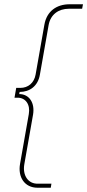

<svg xmlns="http://www.w3.org/2000/svg" viewBox="-20 -740 409 900"><path d="M156 140H218L221 121H159C111 123 85 81 94 30L135 -203C144 -257 118 -299 70 -299L72 -309C120 -309 158 -337 167 -390L208 -623C217 -672 254 -699 303 -699H365L369 -720H306C246 -720 199 -688 188 -624L147 -391C140 -351 112 -328 75 -328H56L48 -282H63C100 -282 123 -250 115 -205L74 28C63 90 95 140 156 140Z"/></svg>

Font: Fixel Display Thin
Style: Italic
Weight: 100
Italic angle: -10°
Designer: AlfaBravo + MacPaw
Foundry: Kyrylo Tkachov, Marchela Mozhyna, Serhii Makarenko, Maria Weinstein, Zakhar Kryvoshyya
Version: Version 1.210;Glyphs 3.2 (3217)